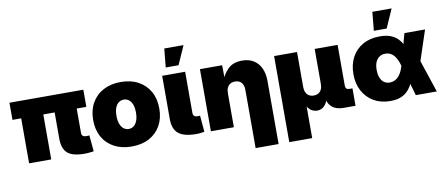

<svg xmlns="http://www.w3.org/2000/svg" viewBox="-79 -1079 3746 1611"><g transform="rotate(-10 1794.0 -274.0)"><path d="M565.4 1.5Q462.9 1.5 419.9 -36.6Q377 -74.7 377 -159.2V-491.7H564.9V-175.8Q564.9 -159.2 574.2 -150.4Q583.5 -141.6 601.1 -141.6Q608.4 -141.6 617.4 -142.1Q626.5 -142.6 630.4 -143.1L643.1 -5.4Q629.9 -3.4 608.6 -1Q587.4 1.5 565.4 1.5ZM91.8 0V-491.7H280.3V0ZM17.6 -383.3V-529.3H647V-383.3Z M965.8 10.7Q880.4 10.7 816.9 -23.2Q753.4 -57.1 718.8 -118.9Q684.1 -180.7 684.1 -263.7Q684.1 -347.2 718.8 -408.7Q753.4 -470.2 816.9 -504.4Q880.4 -538.6 965.8 -538.6Q1052.2 -538.6 1115.2 -504.4Q1178.2 -470.2 1212.9 -408.7Q1247.6 -347.2 1247.6 -263.7Q1247.6 -180.7 1212.9 -118.9Q1178.2 -57.1 1115.2 -23.2Q1052.2 10.7 965.8 10.7ZM965.8 -138.7Q990.2 -138.7 1009 -153.3Q1027.8 -168 1038.3 -196Q1048.8 -224.1 1048.8 -264.2Q1048.8 -305.2 1038.3 -332.8Q1027.8 -360.4 1009 -374.5Q990.2 -388.7 965.8 -388.7Q941.9 -388.7 922.9 -374.5Q903.8 -360.4 893.3 -332.8Q882.8 -305.2 882.8 -264.2Q882.8 -224.1 893.3 -196Q903.8 -168 922.9 -153.3Q941.9 -138.7 965.8 -138.7Z M1515.1 1.5Q1412.6 1.5 1365.7 -36.6Q1318.8 -74.7 1318.8 -159.2V-529.3H1514.6V-177.7Q1514.6 -161.1 1523.9 -152.3Q1533.2 -143.6 1550.8 -143.6Q1558.1 -143.6 1563.7 -143.8Q1569.3 -144 1573.7 -145L1585.9 -5.4Q1573.2 -3.4 1555.2 -1Q1537.1 1.5 1515.1 1.5ZM1360.4 -592.8 1376 -752H1540L1469.7 -592.8Z M1836.4 -288.1V0H1640.6V-529.3H1829.6L1831.5 -388.2H1814.5Q1836.4 -453.1 1880.1 -495.8Q1923.8 -538.6 2000.5 -538.6Q2058.6 -538.6 2098.9 -513.2Q2139.2 -487.8 2160.4 -441.9Q2181.6 -396 2181.6 -335V204.1H1985.8V-292.5Q1985.8 -332 1966.6 -354Q1947.3 -376 1911.6 -376Q1888.2 -376 1871.3 -366Q1854.5 -356 1845.5 -336.4Q1836.4 -316.9 1836.4 -288.1Z M2272.5 204.1V-529.3H2467.8V-230.5Q2467.8 -204.1 2476.8 -185.1Q2485.8 -166 2502.7 -155.8Q2519.5 -145.5 2543 -145.5Q2566.9 -145.5 2583.7 -155.8Q2600.6 -166 2609.4 -185.1Q2618.2 -204.1 2618.2 -230.5V-529.3H2813.5V-180.7Q2813.5 -165.5 2821.5 -157Q2829.6 -148.4 2844.7 -148.4H2873V0H2773.4Q2699.7 0 2663.8 -40Q2627.9 -80.1 2627.9 -154.3V-203.6H2655.3Q2655.3 -148.9 2646.5 -112.5Q2637.7 -76.2 2622.6 -54.9Q2607.4 -33.7 2588.9 -24.7Q2570.3 -15.6 2550.8 -15.6Q2529.8 -15.6 2510.3 -24.7Q2490.7 -33.7 2474.9 -54.9Q2459 -76.2 2449.7 -112.5Q2440.4 -148.9 2440.4 -203.6H2467.8V204.1Z M3168.9 11.7Q3087.9 11.7 3027.8 -23.4Q2967.8 -58.6 2934.6 -120.6Q2901.4 -182.6 2901.4 -263.2Q2901.4 -345.2 2934.3 -407Q2967.3 -468.8 3028.3 -503.4Q3089.4 -538.1 3173.3 -538.1Q3227.5 -538.1 3264.9 -523.7Q3302.2 -509.3 3326.4 -484.1Q3350.6 -459 3365.2 -426.8Q3379.9 -394.5 3388.7 -359.4H3428.7L3471.2 -282.7L3565.4 0H3386.7L3309.6 -265.6Q3301.3 -295.4 3290.3 -318.1Q3279.3 -340.8 3265.4 -356Q3251.5 -371.1 3233.9 -379.2Q3216.3 -387.2 3194.8 -387.2Q3165 -387.2 3143.6 -372.6Q3122.1 -357.9 3110.8 -331.1Q3099.6 -304.2 3099.6 -265.6Q3099.6 -227.1 3110.4 -199.5Q3121.1 -171.9 3141.8 -157Q3162.6 -142.1 3190.9 -142.1Q3212.9 -142.1 3231.7 -150.9Q3250.5 -159.7 3265.4 -175.5Q3280.3 -191.4 3291.3 -213.9Q3302.2 -236.3 3309.6 -262.7L3382.8 -529.3H3558.6L3470.2 -262.7L3426.8 -177.7H3384.8Q3374.5 -139.6 3359.4 -105.7Q3344.2 -71.8 3320.1 -45.2Q3295.9 -18.6 3259 -3.4Q3222.2 11.7 3168.9 11.7ZM3133.3 -592.8 3148.9 -752H3313L3242.7 -592.8Z"/></g></svg>

Font: Inter 24pt Black
Style: Regular
Weight: 900
Designer: Rasmus Andersson
Foundry: rsms
Version: Version 4.001;git-66647c0bb